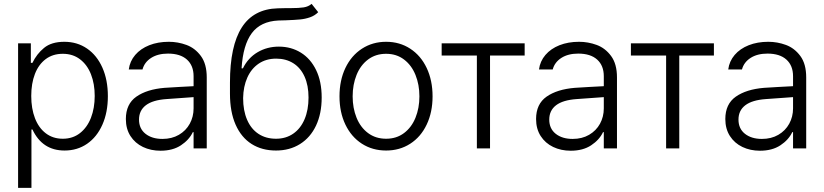

<svg xmlns="http://www.w3.org/2000/svg" viewBox="-20 -749 4161 969"><path d="M71.3 -530.3H135.7V-431.6H143.6Q165 -476.6 202.4 -507.3Q239.7 -538.1 304.7 -538.1Q369.6 -538.1 419.4 -503.9Q469.2 -469.7 496.8 -407.5Q524.4 -345.2 524.4 -263.7Q524.4 -182.1 496.8 -119.9Q469.2 -57.6 419.7 -23.4Q370.1 10.7 305.7 10.7Q193.4 10.7 143.6 -95.7H138.7V199.2H71.3ZM296.9 -48.8Q347.2 -48.8 383.5 -77.1Q419.9 -105.5 439 -154.5Q458 -203.6 458 -264.6Q458 -325.7 439.2 -373.8Q420.4 -421.9 384 -449.7Q347.7 -477.5 296.9 -477.5Q246.6 -477.5 210.7 -450.7Q174.8 -423.8 156.2 -375.7Q137.7 -327.6 137.7 -264.6Q137.7 -201.2 156.5 -152.3Q175.3 -103.5 211.2 -76.2Q247.1 -48.8 296.9 -48.8Z M810.5 -305.7Q844.7 -308.1 886.5 -310.3Q928.2 -312.5 957 -314V-364.3Q957 -418 923.6 -448.2Q890.1 -478.5 828.1 -478.5Q776.9 -478.5 742.9 -456.8Q709 -435.1 699.2 -398.4H629.9Q635.3 -439.9 662.4 -471.7Q689.5 -503.4 733.4 -520.8Q777.3 -538.1 832 -538.1Q877.9 -538.1 921.1 -522.2Q964.4 -506.3 993.9 -466.3Q1023.4 -426.3 1023.4 -358.4V0H957V-82H953.1Q934.6 -43 893.1 -15.6Q851.6 11.7 790 11.7Q741.2 11.7 701.4 -7.3Q661.6 -26.4 638.4 -62.5Q615.2 -98.6 615.2 -148.4Q615.2 -224.1 668.2 -261.2Q721.2 -298.3 810.5 -305.7ZM799.8 -47.9Q847.2 -47.9 882.8 -68.6Q918.5 -89.4 937.7 -124.5Q957 -159.7 957 -202.1V-258.8L820.3 -249Q750.5 -244.1 716.1 -217.8Q681.6 -191.4 681.6 -145.5Q681.6 -99.6 714.4 -73.7Q747.1 -47.9 799.8 -47.9Z M1421.9 -646.5Q1397.5 -646.5 1384.8 -645.5Q1294.9 -641.1 1250.7 -581.5Q1206.5 -522 1199.2 -404.3H1206.1Q1231.9 -457 1280 -485.4Q1328.1 -513.7 1387.7 -513.7Q1449.2 -513.7 1498.3 -483.4Q1547.4 -453.1 1575.4 -395.3Q1603.5 -337.4 1603.5 -256.8Q1603.5 -175.8 1575 -115.2Q1546.4 -54.7 1494.1 -22Q1441.9 10.7 1373 10.7Q1302.2 10.7 1250 -22.2Q1197.8 -55.2 1169.2 -119.6Q1140.6 -184.1 1140.6 -276.4V-332Q1140.6 -517.1 1200.2 -610.4Q1259.8 -703.6 1381.8 -707Q1396.5 -708 1423.8 -708H1447.3Q1488.8 -708 1512.5 -711.7Q1536.1 -715.3 1552.7 -729.5L1585.9 -687.5Q1568.4 -669.9 1544.4 -661.6Q1520.5 -653.3 1495.1 -650.9Q1469.7 -648.4 1421.9 -646.5ZM1537.1 -256.8Q1537.1 -317.9 1517.1 -362.3Q1497.1 -406.7 1460.2 -429.9Q1423.3 -453.1 1374 -453.1Q1323.2 -453.1 1285.9 -428Q1248.5 -402.8 1228.3 -357.7Q1208 -312.5 1207 -253.9Q1207 -190.9 1227.1 -144.5Q1247.1 -98.1 1284.4 -73.5Q1321.8 -48.8 1373 -48.8Q1422.9 -48.8 1460 -74.5Q1497.1 -100.1 1517.1 -147.2Q1537.1 -194.3 1537.1 -256.8Z M1693.4 -262.7Q1693.4 -343.3 1723.1 -405.8Q1752.9 -468.3 1806.6 -503.2Q1860.4 -538.1 1928.7 -538.1Q1997.1 -538.1 2050.5 -503.2Q2104 -468.3 2133.5 -405.8Q2163.1 -343.3 2163.1 -262.7Q2163.1 -182.6 2133.5 -120.4Q2104 -58.1 2050.5 -23.7Q1997.1 10.7 1928.7 10.7Q1859.9 10.7 1806.4 -23.7Q1752.9 -58.1 1723.1 -120.4Q1693.4 -182.6 1693.4 -262.7ZM2096.7 -262.7Q2096.7 -321.8 2076.9 -370.8Q2057.1 -419.9 2019 -448.7Q1981 -477.5 1928.7 -477.5Q1876 -477.5 1837.6 -448.7Q1799.3 -419.9 1779.5 -370.8Q1759.8 -321.8 1759.8 -262.7Q1759.8 -203.6 1779.5 -154.8Q1799.3 -106 1837.6 -77.4Q1876 -48.8 1928.7 -48.8Q1981 -48.8 2019 -77.4Q2057.1 -106 2076.9 -154.8Q2096.7 -203.6 2096.7 -262.7Z M2209 -530.3H2627.9V-468.8H2453.1V0H2386.7V-468.8H2209Z M2880.9 -305.7Q2915 -308.1 2956.8 -310.3Q2998.5 -312.5 3027.3 -314V-364.3Q3027.3 -418 2993.9 -448.2Q2960.4 -478.5 2898.4 -478.5Q2847.2 -478.5 2813.2 -456.8Q2779.3 -435.1 2769.5 -398.4H2700.2Q2705.6 -439.9 2732.7 -471.7Q2759.8 -503.4 2803.7 -520.8Q2847.7 -538.1 2902.3 -538.1Q2948.2 -538.1 2991.5 -522.2Q3034.7 -506.3 3064.2 -466.3Q3093.8 -426.3 3093.8 -358.4V0H3027.3V-82H3023.4Q3004.9 -43 2963.4 -15.6Q2921.9 11.7 2860.4 11.7Q2811.5 11.7 2771.7 -7.3Q2731.9 -26.4 2708.7 -62.5Q2685.5 -98.6 2685.5 -148.4Q2685.5 -224.1 2738.5 -261.2Q2791.5 -298.3 2880.9 -305.7ZM2870.1 -47.9Q2917.5 -47.9 2953.1 -68.6Q2988.8 -89.4 3008.1 -124.5Q3027.3 -159.7 3027.3 -202.1V-258.8L2890.6 -249Q2820.8 -244.1 2786.4 -217.8Q2752 -191.4 2752 -145.5Q2752 -99.6 2784.7 -73.7Q2817.4 -47.9 2870.1 -47.9Z M3164.1 -530.3H3583V-468.8H3408.2V0H3341.8V-468.8H3164.1Z M3835.9 -305.7Q3870.1 -308.1 3911.9 -310.3Q3953.6 -312.5 3982.4 -314V-364.3Q3982.4 -418 3949 -448.2Q3915.5 -478.5 3853.5 -478.5Q3802.2 -478.5 3768.3 -456.8Q3734.4 -435.1 3724.6 -398.4H3655.3Q3660.6 -439.9 3687.7 -471.7Q3714.8 -503.4 3758.8 -520.8Q3802.7 -538.1 3857.4 -538.1Q3903.3 -538.1 3946.5 -522.2Q3989.7 -506.3 4019.3 -466.3Q4048.8 -426.3 4048.8 -358.4V0H3982.4V-82H3978.5Q3960 -43 3918.5 -15.6Q3877 11.7 3815.4 11.7Q3766.6 11.7 3726.8 -7.3Q3687 -26.4 3663.8 -62.5Q3640.6 -98.6 3640.6 -148.4Q3640.6 -224.1 3693.6 -261.2Q3746.6 -298.3 3835.9 -305.7ZM3825.2 -47.9Q3872.6 -47.9 3908.2 -68.6Q3943.8 -89.4 3963.1 -124.5Q3982.4 -159.7 3982.4 -202.1V-258.8L3845.7 -249Q3775.9 -244.1 3741.5 -217.8Q3707 -191.4 3707 -145.5Q3707 -99.6 3739.7 -73.7Q3772.5 -47.9 3825.2 -47.9Z"/></svg>

Font: Pretendard Std Light
Style: Regular
Weight: 300
Designer: Base glyphs from Inter by Rasmus Andersson; Hangeul glyphs from Noto Sans CJK(Source Han Sans) by Jang Soo-young and Kan
Foundry: Kil Hyung-jin
Version: Version 1.309